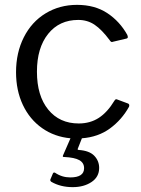

<svg xmlns="http://www.w3.org/2000/svg" viewBox="-20 -560 582 790"><path d="M507 -134Q514 -131 511 -121Q481 -67 432.5 -31.5Q384 4 317 9L300 52Q299 54 300 55.5Q301 57 304 57Q348 60 368 81Q388 102 388 131Q388 168 356.5 189Q325 210 279 210Q229 210 191 188Q186 184 187 179L198 153Q201 148 207 151Q235 170 269 170Q326 170 326 132Q326 110 306.5 99Q287 88 245 86Q240 86 239 85Q238 84 239 80L270 9Q204 3 153 -33Q102 -69 74 -128.5Q46 -188 46 -263Q46 -343 78 -406.5Q110 -470 167.5 -505Q225 -540 297 -540Q370 -540 421.5 -506Q473 -472 504 -416L506 -408Q506 -402 499 -401L444 -388L441 -387Q436 -387 431 -395Q399 -438 369.5 -458Q340 -478 302 -478Q224 -478 178 -420.5Q132 -363 132 -265Q132 -166 178.5 -109Q225 -52 304 -52Q351 -52 386.5 -75Q422 -98 451 -146Q454 -151 457 -151.5Q460 -152 464 -150Z"/></svg>

Font: Libre Franklin
Style: Regular
Weight: 400
Designer: Pablo Impallari, Rodrigo Fuenzalida
Foundry: Impallari Type
Version: Version 1.001; ttfautohint (v1.4.1)